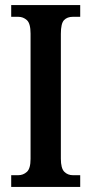

<svg xmlns="http://www.w3.org/2000/svg" viewBox="-20 -734 358 754"><path d="M24 0V-46H52Q71 -46 85.5 -59Q100 -72 100 -110V-602Q100 -642 85.5 -655Q71 -668 52 -668H24V-714H295V-668H266Q244 -668 231.5 -655Q219 -642 219 -601V-111Q219 -73 232.5 -59.5Q246 -46 266 -46H295V0Z"/></svg>

Font: Noto Serif ExtraCondensed SemiBold
Style: Regular
Weight: 600
Width: 2
Designer: Monotype Design Team
Foundry: Monotype Imaging Inc.
Version: Version 2.015; ttfautohint (v1.8.4.7-5d5b)